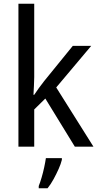

<svg xmlns="http://www.w3.org/2000/svg" viewBox="-20 -780 525 1021"><path d="M162 -370Q162 -350 160.5 -324Q159 -298 158 -276H162Q171 -290 187 -312Q203 -334 215 -349L367 -536H465L279 -315L477 0H378L221 -256L162 -198V0H78V-760H162ZM309 70Q304 91 292 118Q280 145 265 172.5Q250 200 233 221H186V209Q193 192 201 165Q209 138 215 110Q221 82 224 61H309Z"/></svg>

Font: Noto Sans Khmer SemiCondensed
Style: Regular
Weight: 400
Width: 4
Designer: Danh Hong and the Monotype Design Team
Foundry: Monotype Imaging Inc.
Version: Version 2.004; ttfautohint (v1.8.4.7-5d5b)